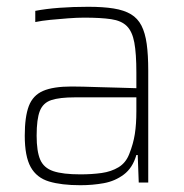

<svg xmlns="http://www.w3.org/2000/svg" viewBox="-20 -538 542 566"><path d="M217 8Q161 8 124.5 -3Q88 -14 70.5 -45.5Q53 -77 53 -138Q53 -194 65 -225.5Q77 -257 107 -270Q137 -283 191 -283Q204 -283 226 -282.5Q248 -282 276 -281Q304 -280 331.5 -279.5Q359 -279 382 -278V-324Q382 -380 376 -412.5Q370 -445 354 -461Q338 -477 307.5 -481.5Q277 -486 228 -486Q208 -486 181 -484Q154 -482 128.5 -479.5Q103 -477 84 -473V-506Q115 -512 155 -515Q195 -518 240 -518Q284 -518 315 -513Q346 -508 366 -496Q386 -484 397 -462.5Q408 -441 412.5 -408.5Q417 -376 417 -330V0H389L386 -81H382Q371 -43 345 -23.5Q319 -4 286 2Q253 8 217 8ZM217 -24Q251 -24 279.5 -28Q308 -32 329.5 -45Q351 -58 361 -84Q373 -114 377.5 -143Q382 -172 382 -210V-251H200Q156 -251 131.5 -243Q107 -235 97.5 -211Q88 -187 88 -138Q88 -92 98.5 -67.5Q109 -43 137 -33.5Q165 -24 217 -24Z"/></svg>

Font: Saira Thin SemiCondensed
Style: Regular
Weight: 100
Width: 4
Version: Version 1.101